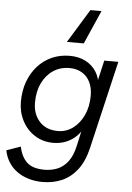

<svg xmlns="http://www.w3.org/2000/svg" viewBox="-70 -825 747 1087"><g transform="rotate(5 303.5 -281.5)"><path d="M213 215Q170 215 132.5 203.5Q95 192 66.5 171Q38 150 19.5 120.5Q1 91 -6 54L74 26Q85 82 117.5 113.5Q150 145 219 145Q257 145 291 131.5Q325 118 351 84.5Q377 51 390 -10L415 -123L428 -135Q413 -80 365 -45.5Q317 -11 254 -11Q196 -11 150 -40Q104 -69 78 -118.5Q52 -168 52 -227Q52 -290 71 -341.5Q90 -393 124 -431Q158 -469 204.5 -489.5Q251 -510 305 -510Q356 -510 394.5 -490.5Q433 -471 456 -435.5Q479 -400 481 -352L466 -344L502 -500H582L465 -1Q447 76 410.5 123.5Q374 171 324 193Q274 215 213 215ZM275 -80Q322 -80 360 -108Q398 -136 420.5 -184.5Q443 -233 443 -295Q443 -340 427 -372.5Q411 -405 381 -423Q351 -441 310 -441Q258 -441 218 -414.5Q178 -388 155 -340.5Q132 -293 132 -229Q132 -164 170 -122Q208 -80 275 -80ZM462 -778 378 -587H282L399 -778Z"/></g></svg>

Font: Work Sans
Style: Italic
Weight: 400
Italic angle: -13°
Designer: Wei Huang
Foundry: Wei Huang
Version: Version 2.012